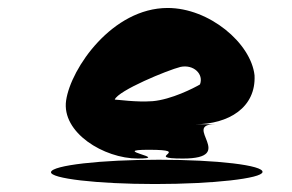

<svg xmlns="http://www.w3.org/2000/svg" viewBox="-20 -706 732 482"><path d="M108 -274C106 -258 223 -244 369 -244C515 -244 637 -258 639 -274C642 -291 525 -305 379 -305C233 -305 111 -291 108 -274ZM146 -454C134 -373 241 -308 326 -308C411 -308 252 -330 353 -330C469 -330 335 -308 439 -308C578 -308 435 -394 520 -394H469C554 -394 623 -436 619 -517C610 -598 505 -686 401 -686C262 -686 158 -535 146 -454ZM268 -456C277 -479 401 -530 433 -538C466 -545 492 -520 482 -494C467 -485 410 -456 363 -452C321 -449 276 -456 268 -456Z"/></svg>

Font: Ampere
Style: SCIta
Weight: 400
Version: Version 1